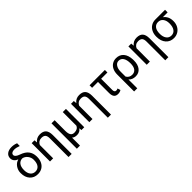

<svg xmlns="http://www.w3.org/2000/svg" viewBox="287 -2237 3912 3912"><g transform="rotate(-45 2243.0 -280.5)"><path d="M107.9 -619.6Q107.9 -686 157.5 -724.9Q207 -763.7 292.5 -763.7Q360.4 -763.7 425.8 -736.8L424.8 -658.7Q351.1 -687.5 290.5 -687.5Q248.5 -687.5 223.9 -669.9Q199.2 -652.3 199.2 -622.1Q199.2 -569.3 307.4 -532Q415.5 -494.6 466.1 -429Q516.6 -363.3 519 -267.6V-248.5Q519 -173.8 490.2 -114.5Q461.4 -55.2 408 -22.7Q354.5 9.8 283.7 9.8Q175.3 9.8 111.1 -62.3Q46.9 -134.3 46.9 -252.4V-258.8Q46.9 -339.4 92.8 -403.8Q138.7 -468.3 209 -485.4L208.5 -487.8Q160.2 -506.8 134 -541Q107.9 -575.2 107.9 -619.6ZM138.2 -248.5Q138.2 -162.6 177.5 -113Q216.8 -63.5 283.7 -63.5Q350.1 -63.5 389.2 -112.8Q428.2 -162.1 428.2 -258.8Q428.2 -325.2 387 -378.7Q345.7 -432.1 284.7 -444.3Q218.3 -444.3 178.2 -394.3Q138.2 -344.2 138.2 -248.5Z M718.8 -528.3 724.1 -461.9Q782.7 -538.1 880.4 -538.1Q973.1 -538.1 1015.6 -490Q1058.1 -441.9 1058.6 -342.3V202.6H968.3V-336.9Q968.3 -403.3 941.9 -433.6Q915.5 -463.9 853 -463.9Q808.1 -463.9 776.4 -442.6Q744.6 -421.4 728 -383.3V0H637.2V-528.3Z M1298.3 -528.3V-219.2Q1298.8 -139.6 1324 -101.6Q1349.1 -63.5 1405.8 -63.5Q1502.9 -63.5 1533.2 -137.7V-528.3H1624V0H1542.5L1538.1 -56.2Q1492.7 9.8 1409.7 9.8Q1337.9 9.8 1298.3 -25.9V203.1H1208V-528.3Z M1851.6 -528.3 1856.9 -461.9Q1915.5 -538.1 2013.2 -538.1Q2106 -538.1 2148.4 -490Q2190.9 -441.9 2191.4 -342.3V202.6H2101.1V-336.9Q2101.1 -403.3 2074.7 -433.6Q2048.3 -463.9 1985.8 -463.9Q1940.9 -463.9 1909.2 -442.6Q1877.4 -421.4 1860.8 -383.3V0H1770V-528.3Z M2746.6 -455.1H2565.4V-131.3Q2565.4 -66.4 2616.7 -66.4Q2637.7 -66.4 2661.6 -79.1L2682.1 -15.6Q2645 9.8 2593.3 9.8Q2532.2 9.8 2503.7 -26.1Q2475.1 -62 2474.6 -133.3V-455.1H2305.2V-528.3H2746.6Z M3076.2 -538.1Q3177.2 -538.1 3236.8 -469.2Q3296.4 -400.4 3301.8 -276.4L3302.2 -244.1Q3302.2 -127 3247.6 -58.6Q3192.9 9.8 3099.6 9.8Q3004.4 9.8 2948.7 -50.8V203.1H2857.9V-283.2Q2857.9 -360.4 2885.5 -418Q2913.1 -475.6 2963.1 -506.8Q3013.2 -538.1 3076.2 -538.1ZM2948.7 -135.7Q2989.3 -64 3072.8 -64Q3138.7 -64 3175.3 -111.6Q3211.9 -159.2 3211.9 -254.4Q3211.9 -354.5 3176.5 -409.2Q3141.1 -463.9 3076.2 -463.9Q3019 -463.9 2983.9 -411.1Q2948.7 -358.4 2948.7 -275.9Z M3505.9 -528.3 3511.2 -461.9Q3569.8 -538.1 3667.5 -538.1Q3760.3 -538.1 3802.7 -490Q3845.2 -441.9 3845.7 -342.3V202.6H3755.4V-336.9Q3755.4 -403.3 3729 -433.6Q3702.6 -463.9 3640.1 -463.9Q3595.2 -463.9 3563.5 -442.6Q3531.7 -421.4 3515.1 -383.3V0H3424.3V-528.3Z M4480 -453.6H4341.3Q4439 -381.3 4439 -248V-239.7Q4439 -171.4 4409.2 -114Q4379.4 -56.6 4325.4 -23.4Q4271.5 9.8 4203.1 9.8Q4096.7 9.8 4031.7 -64.2Q3966.8 -138.2 3966.8 -262.7V-269Q3966.8 -343.3 3995.6 -402.3Q4024.4 -461.4 4077.4 -494.6Q4130.4 -527.8 4198.7 -528.3H4480ZM4057.6 -258.3Q4057.6 -168.9 4096.7 -116.5Q4135.7 -64 4203.1 -64Q4271 -64 4309.8 -116.9Q4348.6 -169.9 4348.6 -269Q4348.6 -353 4309.3 -403.3Q4270 -453.6 4202.1 -453.6Q4135.3 -453.6 4096.4 -403.8Q4057.6 -354 4057.6 -258.3Z"/></g></svg>

Font: RobotoInd
Style: Regular
Weight: 400
Designer: Google
Version: Version 2.001101; 2014